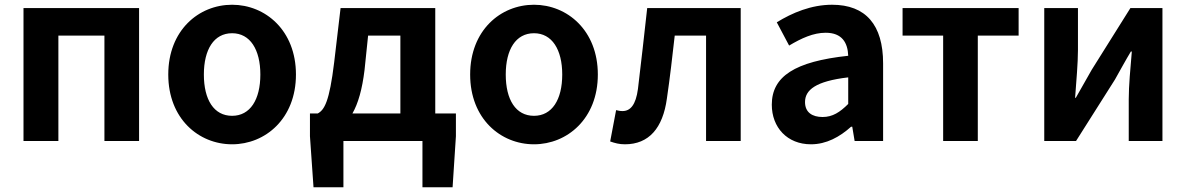

<svg xmlns="http://www.w3.org/2000/svg" viewBox="-20 -594 4997 809"><path d="M79 0H226V-444H420V0H566V-560H79Z M958 14C1098 14 1227 -94 1227 -280C1227 -466 1098 -574 958 -574C817 -574 689 -466 689 -280C689 -94 817 14 958 14ZM958 -106C881 -106 839 -174 839 -280C839 -385 881 -454 958 -454C1034 -454 1077 -385 1077 -280C1077 -174 1034 -106 958 -106Z M1427 0H1760V195H1887L1901 -20V-116H1814V-560H1415L1388 -331C1368 -166 1347 -131 1319 -116H1286V-20L1301 195H1427ZM1465 -116C1489 -158 1506 -217 1516 -299L1531 -444H1667V-116Z M2230 14C2370 14 2499 -94 2499 -280C2499 -466 2370 -574 2230 -574C2089 -574 1961 -466 1961 -280C1961 -94 2089 14 2230 14ZM2230 -106C2153 -106 2111 -174 2111 -280C2111 -385 2153 -454 2230 -454C2306 -454 2349 -385 2349 -280C2349 -174 2306 -106 2230 -106Z M2613 14C2714 14 2773 -54 2790 -179C2803 -267 2813 -356 2823 -444H2955V0H3101V-560H2707C2694 -446 2682 -332 2668 -219C2659 -152 2636 -126 2603 -126C2592 -126 2584 -128 2576 -130L2551 2C2571 9 2589 14 2613 14Z M3397 14C3462 14 3518 -17 3566 -60H3571L3581 0H3701V-327C3701 -489 3628 -574 3486 -574C3398 -574 3318 -540 3253 -500L3305 -402C3357 -433 3407 -456 3459 -456C3528 -456 3552 -414 3554 -359C3329 -335 3232 -272 3232 -153C3232 -57 3297 14 3397 14ZM3446 -101C3403 -101 3372 -120 3372 -164C3372 -215 3417 -252 3554 -268V-156C3519 -121 3488 -101 3446 -101Z M3954 0H4100V-444H4272V-560H3783V-444H3954Z M4380 0H4514L4678 -259C4696 -291 4725 -344 4745 -377H4749C4743 -307 4736 -233 4736 -176V0H4878V-560H4743L4580 -300C4562 -268 4532 -216 4513 -182H4510C4515 -252 4522 -327 4522 -383V-560H4380Z"/></svg>

Font: Noto Sans CJK TC
Style: Bold
Weight: 700
Designer: Ryoko NISHIZUKA 西塚涼子 (kana, bopomofo & ideographs); Paul D. Hunt (Latin, Greek & Cyrillic); Sandoll Communications 산돌커뮤니
Foundry: Adobe
Version: Version 2.004;hotconv 1.0.118;makeotfexe 2.5.65603